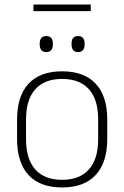

<svg xmlns="http://www.w3.org/2000/svg" viewBox="-20 -812 546 844"><path d="M127 -763V-792H379V-763ZM253 12Q155.5 12 105.2 -43Q55 -98 55 -201V-286.5Q55 -389.5 105.5 -444Q156 -498.5 253 -498.5Q350 -498.5 400.8 -444Q451.5 -389.5 451.5 -286.5V-201Q451.5 -98 400.8 -43Q350 12 253 12ZM253 -21.5Q330 -21.5 370.8 -67.2Q411.5 -113 411.5 -199.5V-288Q411.5 -374 371 -419.5Q330.5 -465 253 -465Q175.5 -465 135 -419.5Q94.5 -374 94.5 -288V-199.5Q94.5 -113 135 -67.2Q175.5 -21.5 253 -21.5ZM183.5 -583Q168.5 -583 161.5 -591.8Q154.5 -600.5 154.5 -617V-620.5Q154.5 -636.5 161.5 -645Q168.5 -653.5 183.5 -653.5Q198 -653.5 205.2 -645Q212.5 -636.5 212.5 -620.5V-617Q212.5 -600.5 205.2 -591.8Q198 -583 183.5 -583ZM323.5 -583Q308.5 -583 301.5 -591.8Q294.5 -600.5 294.5 -617V-620.5Q294.5 -636.5 301.5 -645Q308.5 -653.5 323.5 -653.5Q337.5 -653.5 344.8 -645Q352 -636.5 352 -620.5V-617Q352 -600.5 344.8 -591.8Q337.5 -583 323.5 -583Z"/></svg>

Font: Anek Latin ExtraLight
Style: Regular
Weight: 250
Designer: Yesha Goshar
Foundry: Ek Type
Version: Version 1.003